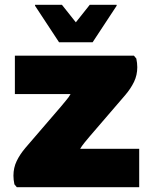

<svg xmlns="http://www.w3.org/2000/svg" viewBox="-20 -780 632 800"><path d="M50 0 40 -12Q36 -31 36 -48Q36 -81 49.5 -109Q63 -137 86 -164L234 -336Q244 -349 255.5 -362Q267 -375 274 -388H42V-548H538L548 -536Q552 -517 552 -500Q552 -467 538.5 -439Q525 -411 502 -384L354 -212Q343 -199 332 -185.5Q321 -172 314 -160H560V0ZM226 -604 126 -756V-760H238L296 -687L354 -760H466V-756L366 -604Z"/></svg>

Font: Kufam Black
Style: Regular
Weight: 900
Designer: Wael Morcos, Artur Schmal
Foundry: Original Type
Version: Version 1.301; ttfautohint (v1.8.3)